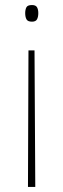

<svg xmlns="http://www.w3.org/2000/svg" viewBox="-20 -553 252 762"><path d="M132 -501Q132 -486 127 -476.5Q122 -467 107 -467Q90 -467 85 -476.5Q80 -486 80 -501Q80 -514 84.5 -523.5Q89 -533 107 -533Q122 -533 127 -524Q132 -515 132 -501ZM93 -353H117L120 189H91Z"/></svg>

Font: Noto Sans Gurmukhi UI SemiCondensed Thin
Style: Regular
Weight: 100
Width: 4
Designer: Jelle Bosma - Monotype Design Team
Foundry: Monotype Imaging Inc.
Version: Version 2.004; ttfautohint (v1.8.4.7-5d5b)